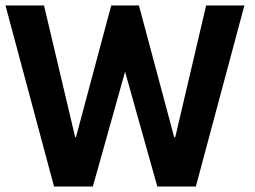

<svg xmlns="http://www.w3.org/2000/svg" viewBox="-28 -680 928 700"><path d="M686 0H545.5L428 -418.5L310.5 0H169L-8 -660H132.5L246 -180H249L377.5 -660H478.5L607 -180H611L723.5 -660H863Z"/></svg>

Font: Lucymar Sans SemiBold
Style: Regular
Weight: 600
Foundry: The League of Moveable Type (original font) / Main changes by Cristiano Sobral with portions from Mirco Monsees
Version: Version 2.001;August 30, 2020;FontCreator 13.0.0.2681 64-bit